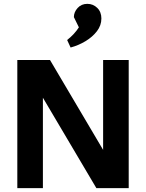

<svg xmlns="http://www.w3.org/2000/svg" viewBox="-20 -978 759 998"><path d="M70 0V-666H240L516 -199V-666H649V0H481L203 -470V0ZM347 -731 329 -770Q368 -801 390 -836L364 -889Q364 -915 383.5 -936.5Q403 -958 434 -958Q464 -958 485.5 -937Q507 -916 507 -882Q507 -846 484 -816Q461 -786 424.5 -764Q388 -742 347 -731Z"/></svg>

Font: Secular One
Style: Regular
Weight: 400
Designer: Michal Sahar
Foundry: Hagilda
Version: Version 1.002; ttfautohint (v1.8.4.7-5d5b);gftools[0.9.29]